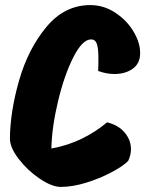

<svg xmlns="http://www.w3.org/2000/svg" viewBox="-20 -730 587 755"><path d="M219 5Q184 5 136 -27.5Q88 -60 53.5 -105Q19 -150 19 -185Q20 -292 55.5 -415Q91 -538 162.5 -624Q234 -710 335 -710Q388 -710 433.5 -680Q479 -650 505 -606Q531 -562 531 -523Q532 -482 503 -460.5Q474 -439 430 -439Q398 -439 366 -451Q367 -469 367 -502Q367 -539 361 -557Q355 -575 338 -575Q304 -575 268.5 -505Q233 -435 208.5 -333Q184 -231 182 -146Q248 -158 303.5 -185.5Q359 -213 401 -249Q446 -238 470.5 -208.5Q495 -179 495 -143Q495 -121 484 -97Q463 -76 417.5 -52Q372 -28 318.5 -11.5Q265 5 219 5Z"/></svg>

Font: Mogra
Style: Regular
Weight: 400
Designer: Lipi Raval
Foundry: Lipi Raval
Version: Version 1.002;PS 1.002;hotconv 1.0.88;makeotf.lib2.5.647800;